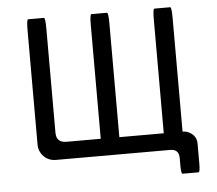

<svg xmlns="http://www.w3.org/2000/svg" viewBox="-57 -787 1114 984"><g transform="rotate(-5 500.0 -294.5)"><path d="M440.4 -80.1V-664.1Q440.4 -720.7 448.2 -720.7H528.3Q536.1 -720.7 536.1 -664.1V-80.1H764.6V-664.1Q764.6 -720.7 772.5 -720.7H853.5Q861.3 -720.7 861.3 -664.1V-80.1Q881.8 -80.1 898.4 -70.3Q932.6 -50.8 932.6 -11.7V88.9Q932.6 134.8 924.8 134.8H842.8Q835 134.8 835 93.8V53.7Q835 7.8 790 7.8H203.1Q165 7.8 140.1 -17.6Q115.2 -43 115.2 -79.1V-666Q115.2 -722.7 123 -722.7H204.1Q211.9 -722.7 211.9 -666V-131.8Q211.9 -80.1 263.7 -80.1H440.4Z"/></g></svg>

Font: YuPearl-Regular
Style: Regular
Weight: 400
Designer: Max Yao
Foundry: Max-Everyday
Version: Version 1.011; ttfautohint (v1.8.3)